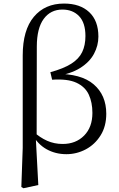

<svg xmlns="http://www.w3.org/2000/svg" viewBox="-20 -825 653 1052"><path d="M96.9 199.6 104.5 -14.5V-521.3Q104.5 -660.1 165.4 -732.8Q226.3 -805.5 330.8 -805.5Q418.8 -805.5 469 -758.3Q519.1 -711.2 519.1 -624.6Q519.1 -575.4 495 -530.2Q470.9 -484.9 418.8 -452.2Q366.7 -419.5 283.1 -407.3V-420.3Q423.9 -422.3 493.1 -363Q562.3 -303.7 562.3 -201.5Q562.3 -132.8 531.1 -83.1Q500 -33.3 450 -6.7Q400 19.8 343.7 19.8Q284.4 19.8 235.6 -7.1Q186.8 -34.1 154.5 -91.6H152.3L161.8 -104.8Q199.2 -70.9 238.4 -53.6Q277.6 -36.2 323.5 -36.2Q395.5 -36.2 440.9 -82.1Q486.3 -128 486.3 -206.3Q486.3 -263.9 466.4 -306.7Q446.6 -349.4 398.7 -371.7Q350.8 -393.9 265.6 -388.2L255.9 -429.4Q328 -449.1 370.2 -475.7Q412.3 -502.3 430.2 -539.5Q448.1 -576.7 448.1 -627.5Q448.1 -700.1 413.4 -736.4Q378.8 -772.6 321.9 -772.6Q257.3 -772.6 219.7 -721.7Q182.1 -670.8 181.7 -571L180.8 -80.1L176 -71.5L189.9 188.8L108.5 206.4Z"/></svg>

Font: Noto Serif SC
Style: Regular
Weight: 200
Designer: Ryoko NISHIZUKA 西塚涼子 (kana & ideographs); Frank Grießhammer (Latin, Greek & Cyrillic); Wenlong ZHANG 张文龙 (bopomofo); San
Foundry: Adobe
Version: Version 2.001;hotconv 1.1.0;makeotfexe 2.6.0